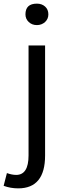

<svg xmlns="http://www.w3.org/2000/svg" viewBox="-64 -793 359 1056"><path d="M-44 229 -26 159Q2 169 25 169Q93 169 93 62V-543H184V62Q184 243 36 243Q-6 243 -44 229ZM94 -672Q76 -689 76 -714Q76 -773 139 -773Q166 -773 184 -757Q202 -741 202 -714Q202 -689 184 -672Q165 -655 139 -655Q112 -655 94 -672Z"/></svg>

Font: `nÑOSR
Style: Regular
Weight: 400
Designer: Ryoko NISHIZUKA ¬âXZm¬º[P (kana & ideographs); Paul D. Hunt (Latin, Greek & Cyrillic); Wenlong ZHANG _ e¬á¬ü¬ô (bopomof
Foundry: Adobe Systems Incorporated
Version: Version 1.00 June 24, 2014, initial release